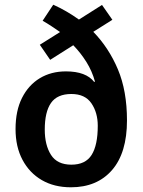

<svg xmlns="http://www.w3.org/2000/svg" viewBox="-20 -785 605 815"><path d="M206 -765Q235 -752 262.5 -736Q290 -720 315 -702L413 -764L457 -701L376 -650Q442 -582 480.5 -490.5Q519 -399 519 -274Q519 -136 455.5 -63Q392 10 281 10Q210 10 157.5 -20.5Q105 -51 75.5 -106.5Q46 -162 46 -237Q46 -315 73.5 -369.5Q101 -424 149 -453Q197 -482 260 -482Q345 -482 380 -437L383 -439Q371 -483 347 -521.5Q323 -560 291 -593L193 -531L149 -595L235 -649Q218 -661 199 -673.5Q180 -686 161 -697ZM283 -386Q223 -386 196.5 -348Q170 -310 170 -235Q170 -169 196.5 -127.5Q223 -86 283 -86Q343 -86 369 -127.5Q395 -169 395 -251Q395 -307 368 -346.5Q341 -386 283 -386Z"/></svg>

Font: Noto Sans Khmer UI SemiCondensed SemiBold
Style: Regular
Weight: 600
Width: 4
Designer: Danh Hong and the Monotype Design Team
Foundry: Monotype Imaging Inc.
Version: Version 2.002; ttfautohint (v1.8.4.7-5d5b)